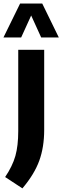

<svg xmlns="http://www.w3.org/2000/svg" viewBox="-54 -828 352 1084"><path d="M-25 171.5Q16.5 110 32.8 52.5Q49 -5 49 -88V-547H195.5V-95Q195.5 3 167.5 79.8Q139.5 156.5 72.5 235.5ZM278 -616.5H178.5L122 -740.5L65.5 -616.5H-34.5L59.5 -808H184.5Z"/></svg>

Font: Encode Sans Condensed
Style: Bold
Weight: 700
Width: 3
Designer: Multiple Designers
Foundry: Impallari Type
Version: Version 2.000